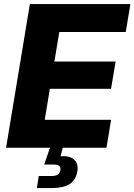

<svg xmlns="http://www.w3.org/2000/svg" viewBox="-20 -748 680 972"><path d="M10.7 0 131.3 -727.5H640.1L616.7 -585.9H280.3L255.4 -436.5H565.4L542 -298.3H232.4L206.5 -141.6H542.5L519 0ZM166.5 204.1 176.3 143.1H239.7Q261.7 143.1 272.5 136Q283.2 128.9 285.6 113.8Q288.1 98.6 279.8 91.8Q271.5 85 249.5 85H203.6L240.2 -20.5H300.8L297.4 0L286.6 43Q332.5 39.6 355.2 60.1Q377.9 80.6 371.6 118.7Q363.8 164.1 332.3 184.1Q300.8 204.1 239.3 204.1Z"/></svg>

Font: Inter 16pt ExtraBold
Style: Italic
Weight: 800
Italic angle: -9.3988°
Version: Version 4.001;git-66647c0bb